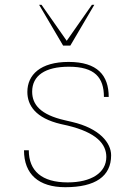

<svg xmlns="http://www.w3.org/2000/svg" viewBox="-20 -770 563 800"><path d="M80 -144C80 -44 141 10 252 10C377 10 443 -35 443 -123C443 -174 396 -235 280 -262L250 -269C149 -292 114 -334 114 -388C114 -455 168 -492 267 -492C375 -492 413 -447 413 -366H433C433 -456 386 -512 266 -512C148 -512 94 -458 94 -387C94 -332 127 -278 234 -253L261 -247C382 -218 423 -170 423 -116C423 -50 360 -10 262 -10C154 -10 100 -58 100 -144ZM243 -580H273L373 -750H363L258 -600L153 -750H143Z"/></svg>

Font: Perun Thin
Style: Regular
Weight: 100
Foundry: Copyright (c) Stefan Peev, Context Ltd, 2016
Version: Version 1.089